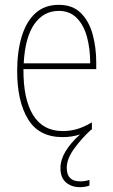

<svg xmlns="http://www.w3.org/2000/svg" viewBox="-20 -557 468 794"><path d="M256 137Q256 193 311 193Q323 193 334 191Q345 189 350 187V210Q344 213 333.5 215Q323 217 310 217Q276 217 253 197.5Q230 178 230 138Q230 104 251 69Q272 34 311 -1Q277 10 239 10Q141 10 96 -64Q51 -138 51 -263Q51 -343 69.5 -405Q88 -467 126 -502Q164 -537 223 -537Q280 -537 314 -503.5Q348 -470 363 -415.5Q378 -361 378 -298V-271H77Q76 -147 117 -81Q158 -15 239 -15Q271 -15 299.5 -23.5Q328 -32 360 -51V-22Q358 -21 355 -19Q317 16 286.5 58Q256 100 256 137ZM223 -512Q161 -512 122.5 -458Q84 -404 78 -295H353Q353 -356 339.5 -405Q326 -454 297 -483Q268 -512 223 -512Z"/></svg>

Font: Noto Sans Devanagari UI Condensed Thin
Style: Regular
Weight: 100
Width: 3
Designer: Jelle Bosma - Monotype Design Team
Foundry: Monotype Imaging Inc.
Version: Version 2.004; ttfautohint (v1.8.4.7-5d5b)